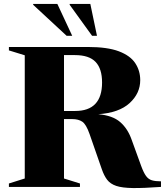

<svg xmlns="http://www.w3.org/2000/svg" viewBox="-20 -955 842 981"><path d="M25.5 -697.5V-715H428Q529 -715 587.5 -692.8Q646 -670.5 671.2 -632Q696.5 -593.5 696.5 -545.5Q696.5 -478 642.2 -428.2Q588 -378.5 482 -371.5Q555.5 -365 594.2 -331.2Q633 -297.5 653 -240L701.5 -106.5Q714 -72.5 726.2 -55.8Q738.5 -39 756.2 -33.8Q774 -28.5 802.5 -28.5V0Q713.5 6.5 658.8 5.8Q604 5 573.8 -5.2Q543.5 -15.5 527.5 -36.5Q511.5 -57.5 500 -91L437.5 -270.5Q420 -320.5 400 -333.5Q380 -346.5 350.5 -346.5H307V-43L388.5 -17.5V0H25.5V-17.5L106.5 -43V-672.5ZM364 -388Q501.5 -388 501.5 -533.5Q501.5 -604 468.2 -638.8Q435 -673.5 362.5 -673.5H307V-388ZM349 -772H320.5L149.5 -930.5V-935H273ZM475.5 -772H450.5L336 -930.5V-935H441.5Z"/></svg>

Font: Newsreader Display
Style: Bold
Weight: 700
Designer: Hugues Gentile
Foundry: Production Type
Version: Version 1.001